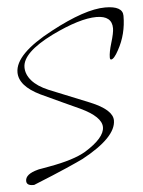

<svg xmlns="http://www.w3.org/2000/svg" viewBox="-48 -578 523 700"><g transform="rotate(-5 213.5 -228.0)"><path d="M45 83Q21 83 21 66Q21 41 67 29Q69 28 79.5 26.5Q90 25 110 21Q200 5 244 -21Q317 -66 317 -105Q317 -143 241 -179Q217 -190 182 -206Q147 -222 100 -244Q24 -281 24 -331Q24 -398 162 -471Q289 -539 363 -539Q427 -539 427 -503Q427 -436 396 -380Q379 -348 368 -348Q364 -348 364 -356Q364 -375 374 -408Q385 -444 385 -461Q385 -507 328 -507Q267 -507 164 -457Q51 -401 51 -347Q51 -321 71 -298Q91 -275 131 -258L279 -198Q359 -165 359 -126Q359 -64 233 4Q217 12 171.5 32Q126 52 49 83Z"/></g></svg>

Font: Shalimar
Style: Regular
Weight: 400
Designer: Robert E. Leuschke
Foundry: Robert E. Leuschke
Version: Version 1.010; ttfautohint (v1.8.3)